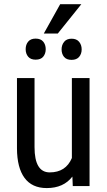

<svg xmlns="http://www.w3.org/2000/svg" viewBox="-20 -910 523 939"><path d="M334 -46.4 335.9 0H418V-528.3H331.5V-137.2C311.7 -90.3 275.6 -66.9 223.1 -66.9C173.7 -66.9 148.9 -108.1 148.9 -190.4V-528.3H63V-184.1C63.3 -120.9 75.7 -72.8 100.1 -39.8C124.5 -6.8 160.6 9.8 208.5 9.8C263.5 9.8 305.3 -9 334 -46.4ZM154.3 -721.2C138 -721.2 125.8 -716.2 117.7 -706.3C109.5 -696.4 105.5 -684.1 105.5 -669.4C105.5 -654.8 109.5 -642.6 117.7 -632.8C125.8 -623 138 -618.2 154.3 -618.2C170.9 -618.2 183.3 -623 191.4 -632.8C199.5 -642.6 203.6 -654.8 203.6 -669.4C203.6 -684.1 199.5 -696.4 191.4 -706.3C183.3 -716.2 170.9 -721.2 154.3 -721.2ZM281.2 -668.5C281.2 -653.8 285.2 -641.6 293.2 -631.8C301.2 -622.1 313.5 -617.2 330.1 -617.2C346.4 -617.2 358.6 -622.1 366.9 -631.8C375.2 -641.6 379.4 -653.8 379.4 -668.5C379.4 -683.1 375.2 -695.5 366.9 -705.6C358.6 -715.7 346.4 -720.7 330.1 -720.7C313.8 -720.7 301.6 -715.6 293.5 -705.3C285.3 -695.1 281.2 -682.8 281.2 -668.5ZM274.4 -889.6 194.3 -746.1H262.7L377.9 -889.6Z"/></svg>

Font: Roboto Condensed
Style: Regular
Weight: 400
Designer: Google
Version: Version 2.134; 2016